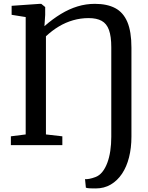

<svg xmlns="http://www.w3.org/2000/svg" viewBox="-20 -774 788 1024"><path d="M438 227 433.5 181.5Q440.5 182.5 456 179.8Q471.5 177 488.5 170.5Q509.5 163 525.5 143.2Q541.5 123.5 552.2 94.8Q563 66 568.2 30.8Q573.5 -4.5 573.5 -43.5V-522Q573.5 -580 561.2 -614Q549 -648 522.2 -662.8Q495.5 -677.5 452.5 -677.5Q410 -677.5 370 -666Q330 -654.5 293.8 -632.8Q257.5 -611 225 -580.5V-57L312.5 -47V0H38V-47L117 -57V-683L42 -695V-743L192 -753.5H200L221 -736.5V-694.5L217 -634.5Q261 -673 304.8 -699.5Q348.5 -726 393.5 -739.8Q438.5 -753.5 486 -753.5Q551 -753.5 594.2 -730.8Q637.5 -708 659.2 -656.8Q681 -605.5 681 -519.5V-45Q681 14.5 668.2 65Q655.5 115.5 630.8 152.5Q606 189.5 570.8 210.2Q535.5 231 490.5 231Q476 231 461 230.5Q446 230 438 227Z"/></svg>

Font: Merriweather 28pt
Style: Regular
Weight: 400
Version: Version 2.100